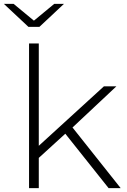

<svg xmlns="http://www.w3.org/2000/svg" viewBox="-43 -965 651 985"><path d="M106 -742H156V-217L490 -522H554L329 -311L576 0H514L292 -279L156 -155V0H106ZM-23 -945H27L131 -859L235 -945H285L159 -827H103Z"/></svg>

Font: Goldbeck Next Light
Style: Regular
Weight: 300
Designer: Julieta Ulanovsky
Foundry: Julieta Ulanovsky
Version: Version 7.200